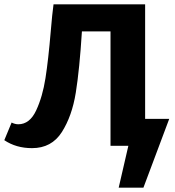

<svg xmlns="http://www.w3.org/2000/svg" viewBox="-25 -678 815 893"><path d="M762 -125 642 195H527L572 0H489V-532H356Q345 -356 327.5 -247Q310 -138 262.5 -63.5Q215 11 124 11Q50 11 -5 -26L29 -108Q45 -100 60 -100Q113 -100 143 -164Q173 -228 186.5 -314.5Q200 -401 211 -532Q218 -616 224 -658H650V-125Z"/></svg>

Font: Ysabeau Ultrabold
Style: Regular
Weight: 800
Designer: Christian Thalmann (Catharsis Fonts)
Version: Version 0.003